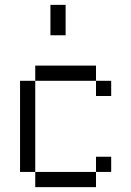

<svg xmlns="http://www.w3.org/2000/svg" viewBox="-20 -770 540 790"><path d="M437.5 -62.5V-125H375V-62.5H125V0H375V-62.5ZM437.5 -375V-437.5H375V-375ZM125 -62.5Q125 -62.5 125 -437.5H62.5Q62.5 -437.5 62.5 -62.5ZM125 -437.5H375V-500H125ZM187.5 -750Q187.5 -750 187.5 -625H250Q250 -625 250 -750Z"/></svg>

Font: UnifontExMono
Style: Regular
Weight: 500
Version: Version 15.0.06